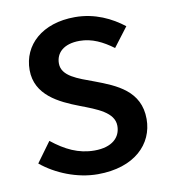

<svg xmlns="http://www.w3.org/2000/svg" viewBox="-70 -624 619 698"><g transform="rotate(-10 240.0 -275.5)"><path d="M236 13C372 13 445 -62 445 -154C445 -258 360 -292 283 -321C223 -343 166 -361 166 -408C166 -446 194 -476 254 -476C300 -476 339 -456 377 -428L431 -499C386 -534 326 -564 252 -564C131 -564 57 -495 57 -403C57 -310 141 -271 214 -243C274 -220 336 -198 336 -148C336 -106 305 -74 239 -74C180 -74 132 -98 83 -137L29 -63C82 -19 160 13 236 13Z"/></g></svg>

Font: Source Han Sans KR Medium
Style: Regular
Weight: 500
Designer: Ryoko NISHIZUKA (kana & ideographs); Paul D. Hunt (Latin, Greek & Cyrillic); Wenlong ZHANG (bopomofo); Sandoll Communica
Foundry: Adobe Systems Incorporated
Version: Version 1.001;PS 1.001;hotconv 1.0.78;makeotf.lib2.5.61930